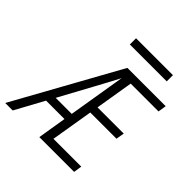

<svg xmlns="http://www.w3.org/2000/svg" viewBox="-234 -1091 1269 1269"><g transform="rotate(45 400.0 -457.0)"><path d="M9 0 416 -735H774L765 -677H505L461 -411H706L696 -353H451L402 -58H662L653 0H328L361 -202H189L79 0ZM371 -260 437 -660Q415 -618 392 -575Q369 -532 346 -490L221 -260ZM318 -856V-914H663V-856Z"/></g></svg>

Font: Iosevka Aile Light
Style: Italic
Weight: 300
Italic angle: -9°
Designer: Belleve Invis
Foundry: Belleve Invis
Version: Version 31.1.0; ttfautohint (v1.8.4)